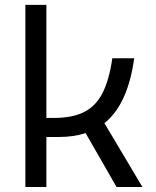

<svg xmlns="http://www.w3.org/2000/svg" viewBox="-20 -752 626 772"><path d="M82 0V-732.4H166.5V-277.8H196.8Q270.5 -277.8 317.6 -301.3Q364.7 -324.7 391.8 -377.2Q418.9 -429.7 431.6 -517.6H519.5Q494.1 -332 399.9 -256.8L552.7 0H448.7L324.2 -216.8Q276.4 -201.2 216.3 -201.2H166.5V0Z"/></svg>

Font: Cascadia Code PL SemiLight
Style: Regular
Weight: 350
Monospace: yes
Designer: Aaron Bell
Foundry: Saja Typeworks
Version: Version 2404.023; ttfautohint (v1.8.4)